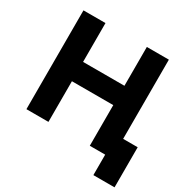

<svg xmlns="http://www.w3.org/2000/svg" viewBox="-186 -867 1156 1178"><g transform="rotate(30 392.0 -277.5)"><path d="M72 -700H228V-425H521V-700H677V-139H780V145H630V0H521V-288H228V0H72Z"/></g></svg>

Font: Chess Sans
Style: Bold
Weight: 700
Designer: Wolf Bōese
Foundry: Wolf Bōese
Version: Version 7.223